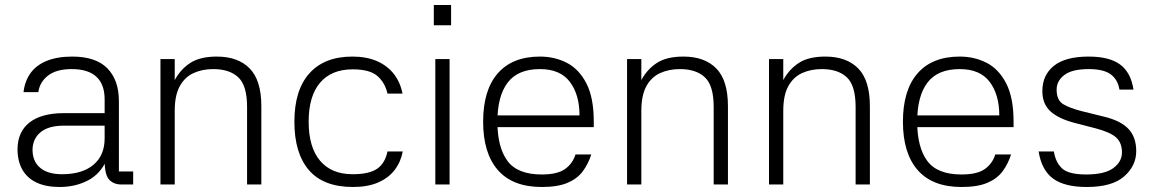

<svg xmlns="http://www.w3.org/2000/svg" viewBox="-20 -737 4609 767"><path d="M512 0H465Q434 0 416 -19.5Q398 -39 398 -96H405Q380 -41 330 -15.5Q280 10 218 10Q164 10 126.5 -7.5Q89 -25 69.5 -59Q50 -93 50 -141Q50 -175 62 -202Q74 -229 97.5 -247.5Q121 -266 155.5 -275.5Q190 -285 234 -285H398V-340Q398 -400 365 -430.5Q332 -461 266 -461Q206 -461 172.5 -435.5Q139 -410 133 -369H74Q79 -413 102 -445Q125 -477 167 -494Q209 -511 269 -511Q315 -511 350 -499.5Q385 -488 408 -465Q431 -442 443 -409Q455 -376 455 -332V-52H512ZM110 -142Q109 -94 139.5 -67.5Q170 -41 228 -41Q308 -41 353 -78.5Q398 -116 398 -184V-235H235Q175 -235 143.5 -210Q112 -185 110 -142Z M678 0H621V-501H678V-417Q701 -460 740 -485.5Q779 -511 846 -511Q931 -511 977.5 -463.5Q1024 -416 1024 -313V0H967V-310Q967 -395 932 -428Q897 -461 832 -461Q788 -461 753 -445Q718 -429 698 -392.5Q678 -356 678 -294Z M1390 10Q1272 10 1214 -57.5Q1156 -125 1156 -251Q1156 -377 1216 -444Q1276 -511 1388 -511Q1444 -511 1485.5 -493Q1527 -475 1553 -442Q1579 -409 1588 -363H1528Q1518 -407 1487.5 -433.5Q1457 -460 1389 -460Q1304 -460 1258.5 -406.5Q1213 -353 1213 -251Q1213 -149 1258.5 -95Q1304 -41 1389 -41Q1454 -41 1486 -62.5Q1518 -84 1528 -132H1589Q1581 -90 1556.5 -58Q1532 -26 1490.5 -8Q1449 10 1390 10Z M1776 -501V0H1719V-501ZM1713 -717H1782V-636H1713Z M1930 -276H2295Q2295 -359 2256.5 -410Q2218 -461 2137 -461Q2049 -461 2008 -407Q1967 -353 1967 -251Q1967 -149 2007 -94.5Q2047 -40 2144 -40Q2207 -40 2237.5 -62Q2268 -84 2279 -120H2342Q2330 -82 2308 -52.5Q2286 -23 2247 -6.5Q2208 10 2144 10Q2028 10 1969 -57.5Q1910 -125 1910 -251Q1910 -377 1968.5 -444Q2027 -511 2137 -511Q2196 -511 2244.5 -486Q2293 -461 2322.5 -404Q2352 -347 2352 -251V-229H1929Z M2542 0H2485V-501H2542V-417Q2565 -460 2604 -485.5Q2643 -511 2710 -511Q2795 -511 2841.5 -463.5Q2888 -416 2888 -313V0H2831V-310Q2831 -395 2796 -428Q2761 -461 2696 -461Q2652 -461 2617 -445Q2582 -429 2562 -392.5Q2542 -356 2542 -294Z M3109 0H3052V-501H3109V-417Q3132 -460 3171 -485.5Q3210 -511 3277 -511Q3362 -511 3408.5 -463.5Q3455 -416 3455 -313V0H3398V-310Q3398 -395 3363 -428Q3328 -461 3263 -461Q3219 -461 3184 -445Q3149 -429 3129 -392.5Q3109 -356 3109 -294Z M3607 -276H3972Q3972 -359 3933.5 -410Q3895 -461 3814 -461Q3726 -461 3685 -407Q3644 -353 3644 -251Q3644 -149 3684 -94.5Q3724 -40 3821 -40Q3884 -40 3914.5 -62Q3945 -84 3956 -120H4019Q4007 -82 3985 -52.5Q3963 -23 3924 -6.5Q3885 10 3821 10Q3705 10 3646 -57.5Q3587 -125 3587 -251Q3587 -377 3645.5 -444Q3704 -511 3814 -511Q3873 -511 3921.5 -486Q3970 -461 3999.5 -404Q4029 -347 4029 -251V-229H3606Z M4452 -379Q4445 -420 4416.5 -440.5Q4388 -461 4329 -461Q4263 -461 4232 -437.5Q4201 -414 4201 -379Q4201 -337 4227 -321Q4253 -305 4305 -292L4390 -271Q4457 -255 4488 -222Q4519 -189 4519 -133Q4519 -75 4471 -32.5Q4423 10 4321 10Q4233 10 4187 -23.5Q4141 -57 4129 -132H4190Q4197 -88 4223 -64Q4249 -40 4319 -40Q4393 -40 4427.5 -65.5Q4462 -91 4462 -128Q4462 -167 4438.5 -188Q4415 -209 4358 -224L4273 -246Q4208 -263 4176 -292.5Q4144 -322 4144 -373Q4144 -437 4190 -474Q4236 -511 4329 -511Q4412 -511 4455 -479Q4498 -447 4508 -379Z"/></svg>

Font: Asta Sans Light
Style: Regular
Weight: 300
Designer: 42dot
Version: Version 1.000